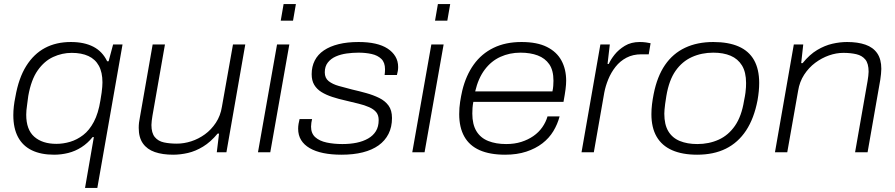

<svg xmlns="http://www.w3.org/2000/svg" viewBox="-20 -743 4370 937"><path d="M395 174 438 -74H432Q408 -44 377.5 -24.5Q347 -5 313 3.5Q279 12 244 12Q180 12 135.5 -9.5Q91 -31 68 -74Q45 -117 45 -181Q45 -202 47.5 -224Q50 -246 55 -270Q71 -362 108 -421Q145 -480 199.5 -509Q254 -538 326 -538Q391 -538 435.5 -515Q480 -492 503 -444H510L532 -526H578L455 174ZM255 -41Q289 -41 322.5 -51Q356 -61 386 -84Q416 -107 438 -148.5Q460 -190 470 -253Q474 -275 476 -291Q478 -307 479 -319Q480 -331 480 -341Q480 -390 462.5 -422Q445 -454 411.5 -469.5Q378 -485 330 -485Q283 -485 239.5 -465Q196 -445 164 -399.5Q132 -354 118 -275Q115 -250 112.5 -233.5Q110 -217 109 -205Q108 -193 108 -183Q108 -110 147.5 -75.5Q187 -41 255 -41Z M825 12Q773 12 735.5 -1Q698 -14 677.5 -43Q657 -72 657 -119Q657 -132 658.5 -145Q660 -158 663 -172L725 -526H785L724 -178Q722 -165 720.5 -153.5Q719 -142 719 -133Q719 -94 735.5 -74Q752 -54 780 -48Q808 -42 843 -42Q878 -42 913.5 -53.5Q949 -65 980 -87.5Q1011 -110 1033.5 -144Q1056 -178 1063 -222L1117 -526H1177L1085 0H1038L1049 -91H1042Q1008 -50 971 -27.5Q934 -5 897 3.5Q860 12 825 12Z M1350 -642 1364 -723H1424L1410 -642ZM1239 0 1332 -526H1392L1299 0Z M1647 12Q1597 12 1558 4Q1519 -4 1491.5 -20Q1464 -36 1449.5 -59.5Q1435 -83 1435 -115Q1435 -126 1437 -138.5Q1439 -151 1442 -162H1503Q1501 -154 1499.5 -144Q1498 -134 1498 -125Q1498 -92 1518.5 -73.5Q1539 -55 1574 -47.5Q1609 -40 1651 -40Q1689 -40 1720.5 -46.5Q1752 -53 1776.5 -67Q1801 -81 1814.5 -103Q1828 -125 1828 -157Q1828 -181 1816 -195.5Q1804 -210 1781.5 -220Q1759 -230 1730 -237Q1701 -244 1668 -252Q1632 -260 1601.5 -270Q1571 -280 1548.5 -294Q1526 -308 1513.5 -329Q1501 -350 1501 -381Q1501 -418 1516 -447.5Q1531 -477 1560.5 -497Q1590 -517 1632.5 -527.5Q1675 -538 1730 -538Q1776 -538 1811.5 -530Q1847 -522 1871.5 -506Q1896 -490 1909.5 -467.5Q1923 -445 1923 -416Q1923 -406 1921.5 -397Q1920 -388 1917 -377H1857Q1858 -385 1858.5 -391.5Q1859 -398 1859 -405Q1859 -438 1841 -455.5Q1823 -473 1793.5 -479.5Q1764 -486 1730 -486Q1701 -486 1672 -482Q1643 -478 1619 -467.5Q1595 -457 1580 -438Q1565 -419 1565 -390Q1565 -362 1584 -347Q1603 -332 1633.5 -323.5Q1664 -315 1699 -306Q1734 -298 1768 -288.5Q1802 -279 1830.5 -265Q1859 -251 1876 -228Q1893 -205 1893 -167Q1893 -123 1876 -89.5Q1859 -56 1827.5 -33.5Q1796 -11 1750.5 0.5Q1705 12 1647 12Z M2103 -642 2117 -723H2177L2163 -642ZM1992 0 2085 -526H2145L2052 0Z M2445 12Q2371 12 2321 -10Q2271 -32 2246 -76.5Q2221 -121 2221 -186Q2221 -217 2225.5 -246Q2230 -275 2236 -301Q2254 -375 2292 -428Q2330 -481 2388.5 -509.5Q2447 -538 2525 -538Q2601 -538 2649 -514Q2697 -490 2720 -447.5Q2743 -405 2743 -349Q2743 -331 2740 -307.5Q2737 -284 2730 -246H2290Q2287 -230 2286 -216.5Q2285 -203 2285 -189Q2285 -136 2305 -103Q2325 -70 2362.5 -55Q2400 -40 2450 -40Q2491 -40 2524 -50.5Q2557 -61 2583 -79Q2609 -97 2626.5 -122Q2644 -147 2652 -175H2711Q2701 -137 2680.5 -103Q2660 -69 2627 -43.5Q2594 -18 2548.5 -3Q2503 12 2445 12ZM2299 -297H2676Q2679 -311 2680 -324Q2681 -337 2681 -349Q2681 -400 2660.5 -429.5Q2640 -459 2604 -472.5Q2568 -486 2520 -486Q2467 -486 2422 -465.5Q2377 -445 2345.5 -403Q2314 -361 2299 -297Z M2818 0 2910 -526H2956L2945 -431H2951Q2960 -452 2979.5 -476.5Q2999 -501 3029.5 -519.5Q3060 -538 3102 -538Q3118 -538 3132.5 -536Q3147 -534 3155 -532L3146 -478H3110Q3069 -478 3037.5 -461.5Q3006 -445 2984 -417Q2962 -389 2948.5 -356Q2935 -323 2929 -291L2878 0Z M3382 12Q3310 12 3260 -10Q3210 -32 3184.5 -76Q3159 -120 3159 -186Q3159 -210 3162 -234.5Q3165 -259 3170 -284Q3187 -370 3225.5 -426Q3264 -482 3323.5 -510Q3383 -538 3461 -538Q3535 -538 3585 -516Q3635 -494 3660 -449.5Q3685 -405 3685 -338Q3685 -318 3683 -297.5Q3681 -277 3677 -254Q3660 -165 3621 -106Q3582 -47 3522.5 -17.5Q3463 12 3382 12ZM3383 -40Q3440 -40 3487.5 -61.5Q3535 -83 3567 -129.5Q3599 -176 3611 -251Q3616 -275 3618 -290.5Q3620 -306 3620.5 -317.5Q3621 -329 3621 -338Q3621 -391 3601 -423.5Q3581 -456 3545.5 -471Q3510 -486 3461 -486Q3404 -486 3356.5 -464.5Q3309 -443 3277 -397.5Q3245 -352 3232 -275Q3228 -252 3226 -235.5Q3224 -219 3223 -208Q3222 -197 3222 -188Q3222 -135 3241.5 -102.5Q3261 -70 3297.5 -55Q3334 -40 3383 -40Z M3762 0 3854 -526H3900L3890 -435H3897Q3931 -477 3968 -499Q4005 -521 4042 -529.5Q4079 -538 4114 -538Q4166 -538 4203.5 -525Q4241 -512 4261 -483Q4281 -454 4281 -407Q4281 -395 4279.5 -382Q4278 -369 4276 -354L4214 0H4153L4214 -348Q4216 -361 4217.5 -372.5Q4219 -384 4219 -393Q4219 -433 4203 -452.5Q4187 -472 4159 -478.5Q4131 -485 4096 -485Q4061 -485 4025.5 -472.5Q3990 -460 3958.5 -436.5Q3927 -413 3904.5 -378.5Q3882 -344 3875 -300L3822 0Z"/></svg>

Font: Archivo SemiExpanded ExtraLight
Style: Italic
Weight: 250
Width: 6
Italic angle: -10°
Designer: Hector Gatti
Foundry: Omnibus-Type
Version: Version 2.001